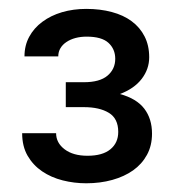

<svg xmlns="http://www.w3.org/2000/svg" viewBox="-20 -736 407 436"><path d="M129.4 -549.3H170.4Q206.5 -549.3 224.1 -564.2Q241.7 -579.1 241.7 -602.5Q241.7 -624.5 226.3 -638.7Q210.9 -652.8 176.8 -652.8Q163.1 -652.8 151.4 -649.7Q139.6 -646.5 130.9 -640.6Q122.1 -634.8 117.2 -626.5Q112.3 -618.2 112.3 -607.9H35.6Q35.6 -632.8 46.4 -652.6Q57.1 -672.4 76.2 -686.5Q95.2 -700.7 120.8 -708.3Q146.5 -715.8 175.8 -715.8Q207.5 -715.8 233.9 -708.7Q260.3 -701.7 279.1 -687.7Q297.9 -673.8 308.3 -653.3Q318.8 -632.8 318.8 -606Q318.8 -579.1 301.8 -556.9Q284.7 -534.7 252.4 -522.5Q290 -512.2 307.6 -489.3Q325.2 -466.3 325.2 -432.6Q325.2 -405.3 313.7 -384.3Q302.2 -363.3 282.2 -349.1Q262.2 -335 234.9 -327.4Q207.5 -319.8 175.8 -319.8Q148.4 -319.8 122.3 -326.4Q96.2 -333 75.7 -346.9Q55.2 -360.8 42.7 -382.3Q30.3 -403.8 30.3 -433.6H107.4Q107.4 -411.6 126.7 -397Q146 -382.3 178.7 -382.3Q212.9 -382.3 230.7 -397Q248.5 -411.6 248.5 -436.5Q248.5 -466.8 227.3 -479.7Q206.1 -492.7 170.4 -492.7H129.4Z"/></svg>

Font: RobotoDraft
Style: Regular
Weight: 400
Designer: Google
Foundry: Google
Version: Version 2.000988-w1; 2014